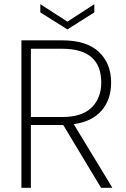

<svg xmlns="http://www.w3.org/2000/svg" viewBox="-20 -894 601 914"><path d="M461 0 281 -299H277H127V0H82V-702H275Q392 -702 450.5 -647Q509 -592 509 -501Q509 -420 463.5 -367.5Q418 -315 331 -303L515 0ZM127 -337H277Q370 -337 416 -382Q462 -427 462 -501Q462 -662 275 -662H127ZM429 -835 301 -754 172 -835V-874L301 -791L429 -874Z"/></svg>

Font: Fz Poppins ExtLt
Style: Regular
Weight: 200
Designer: Ninad Kale (Devanagari), Jonny Pinhorn (Latin)
Foundry: Indian Type Foundry
Version: Vit hóa bi Vntype.Com & FontZin.Com